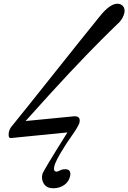

<svg xmlns="http://www.w3.org/2000/svg" viewBox="-20 -737 687 1028"><path d="M207 195Q212 177 341 -28L40 2Q31 3 28 -4Q25 -11 27 -27Q30 -43 39 -56Q113 -147 269.5 -344Q426 -541 513 -648Q568 -717 608 -717Q628 -717 639 -703.5Q650 -690 646 -669Q641 -643 620 -619Q619 -618 605 -604.5Q591 -591 570 -570.5Q549 -550 517.5 -518.5Q486 -487 444.5 -444Q403 -401 355 -350Q307 -299 245 -231Q183 -163 117 -89L373 -114Q412 -118 406 -83Q405 -76 400 -67Q393 -53 382 -36Q371 -19 354 5Q337 29 326 47Q275 127 270 157Q265 182 284 182Q289 182 301 175.5Q313 169 329 169Q361 169 356 203Q350 235 324.5 253Q299 271 265 271Q231 271 215.5 248Q200 225 207 195Z"/></svg>

Font: GFS Didot
Style: Italic
Weight: 400
Italic angle: -12°
Designer: Takis Katsoulidis and George D. Matthiopoulos
Foundry: George Matthiopoulos and Takis Katsoulidis
Version: Version 1.0